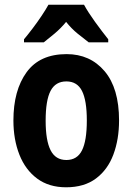

<svg xmlns="http://www.w3.org/2000/svg" viewBox="-20 -786 564 816"><path d="M486 -274Q486 -194 462 -129.5Q438 -65 388 -27.5Q338 10 261 10Q188 10 138 -27Q88 -64 62.5 -128.5Q37 -193 37 -274Q37 -402 93 -479Q149 -556 263 -556Q363 -556 424.5 -483.5Q486 -411 486 -274ZM174 -273Q174 -189 195 -147.5Q216 -106 262 -106Q308 -106 328.5 -147Q349 -188 349 -274Q349 -359 328.5 -399.5Q308 -440 262 -440Q216 -440 195 -400Q174 -360 174 -273ZM337 -766Q355 -733 384 -693Q413 -653 440 -619V-606H357Q337 -621 310 -643Q283 -665 261 -693Q238 -665 211 -642.5Q184 -620 166 -606H82V-619Q98 -638 118.5 -665Q139 -692 157 -719Q175 -746 186 -766Z"/></svg>

Font: Noto Sans Sinhala UI Condensed
Style: Bold
Weight: 700
Width: 3
Designer: Jelle Bosma - Monotype Design Team
Foundry: Monotype Imaging Inc.
Version: Version 2.006; ttfautohint (v1.8.4.7-5d5b)